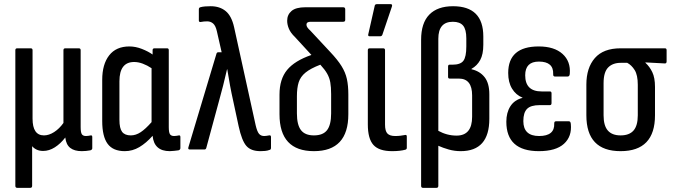

<svg xmlns="http://www.w3.org/2000/svg" viewBox="-20 -721 3244 926"><path d="M63 185Q54 185 54 175V-479Q54 -488 63 -488H128Q137 -488 137 -479V-149Q137 -68 192 -68Q216 -68 241 -84Q266 -100 286 -128V-479Q286 -488 295 -488H360Q369 -488 369 -479V-108Q369 -83 374.5 -74Q380 -65 395 -65Q401 -65 406.5 -66Q412 -67 418 -68Q425 -69 425 -60V-6Q425 1 416 4Q407 6 395 7Q383 8 374 8Q339 8 319 -7.5Q299 -23 295 -57V-58Q272 -28 244.5 -10.5Q217 7 188 7Q170 7 156.5 0.5Q143 -6 135 -16V175Q135 185 126 185Z M582 8Q525 8 499 -27.5Q473 -63 473 -137V-336Q473 -411 506.5 -454Q540 -497 604 -497Q634 -497 664.5 -485Q695 -473 716 -458V-479Q716 -488 725 -488H786Q794 -488 794 -479V-108Q794 -83 799.5 -74Q805 -65 820 -65Q826 -65 831.5 -66Q837 -67 843 -68Q850 -69 850 -60V-7Q850 1 841 4Q832 5 820 6.5Q808 8 799 8Q723 8 716 -66Q685 -31 652 -11.5Q619 8 582 8ZM556 -143Q556 -102 569 -85Q582 -68 611 -68Q635 -68 658.5 -83.5Q682 -99 711 -132V-392Q690 -406 668.5 -414Q647 -422 627 -422Q556 -422 556 -329Z M1236 8Q1190 8 1168 -17.5Q1146 -43 1131 -112L1105 -233Q1096 -273 1089.5 -308.5Q1083 -344 1076 -387H1075Q1065 -344 1056 -308Q1047 -272 1036 -233L975 -8Q973 0 966 0H895Q885 0 889 -12L1024 -462Q1026 -469 1033 -469H1049L1026 -570Q1020 -597 1008 -607.5Q996 -618 979 -618Q963 -618 948 -615Q939 -614 939 -622V-676Q939 -684 946 -686Q956 -689 969.5 -690Q983 -691 996 -691Q1040 -691 1068.5 -667.5Q1097 -644 1109 -590L1213 -117Q1220 -87 1229 -76Q1238 -65 1254 -65Q1263 -65 1278 -68Q1287 -70 1287 -60V-8Q1287 1 1280 2Q1270 6 1258 7Q1246 8 1236 8Z M1494 8Q1328 8 1328 -170V-265Q1328 -339 1364.5 -383.5Q1401 -428 1482 -456L1402 -543Q1382 -562 1373.5 -582Q1365 -602 1365 -621Q1365 -650 1386 -668Q1407 -686 1453 -686H1635Q1645 -686 1645 -676V-625Q1645 -616 1635 -616H1478Q1458 -616 1458 -602Q1458 -595 1463 -588Q1468 -581 1477 -573L1572 -471Q1608 -433 1627 -402.5Q1646 -372 1653 -340Q1660 -308 1660 -265V-170Q1660 8 1494 8ZM1412 -174Q1412 -119 1431.5 -93.5Q1451 -68 1494 -68Q1538 -68 1557.5 -93.5Q1577 -119 1577 -174V-267Q1577 -301 1573 -323.5Q1569 -346 1558 -365.5Q1547 -385 1525 -409Q1478 -391 1453.5 -371Q1429 -351 1420.5 -324Q1412 -297 1412 -257Z M1871 8Q1808 8 1781 -22Q1754 -52 1754 -121V-479Q1754 -488 1763 -488H1828Q1837 -488 1837 -479V-120Q1837 -89 1848.5 -77Q1860 -65 1886 -65Q1900 -65 1911.5 -66.5Q1923 -68 1934 -70Q1942 -72 1942 -62V-8Q1942 -1 1935 1Q1910 8 1871 8ZM1763 -546Q1754 -546 1756 -555L1787 -692Q1788 -701 1798 -701H1864Q1874 -701 1870 -689L1824 -553Q1821 -546 1813 -546Z M2020 185Q2011 185 2011 175V-529Q2011 -610 2050.5 -650.5Q2090 -691 2165 -691Q2311 -691 2311 -545V-505Q2311 -459 2296 -431.5Q2281 -404 2254 -389V-387Q2294 -378 2317 -349Q2340 -320 2340 -266V-148Q2340 8 2202 8Q2172 8 2144 0Q2116 -8 2094 -18V175Q2094 185 2085 185ZM2094 -534V-90Q2136 -67 2182 -67Q2257 -67 2257 -158V-261Q2257 -342 2193 -342H2149Q2141 -342 2141 -350V-400Q2141 -409 2148 -409H2162Q2201 -409 2215 -428Q2229 -447 2229 -497V-536Q2229 -579 2213.5 -597.5Q2198 -616 2164 -616Q2094 -616 2094 -534Z M2579 8Q2422 8 2422 -134Q2422 -178 2441.5 -208.5Q2461 -239 2500 -249V-250Q2468 -263 2449.5 -293.5Q2431 -324 2431 -369Q2431 -497 2578 -497Q2653 -497 2693 -461Q2733 -425 2728 -365Q2727 -352 2718 -352H2656Q2647 -352 2648 -364Q2650 -424 2579 -424Q2513 -424 2513 -358Q2513 -280 2592 -280H2632Q2640 -280 2640 -271V-224Q2640 -214 2632 -214H2583Q2540 -214 2522 -196Q2504 -178 2504 -137Q2504 -65 2580 -65Q2656 -65 2653 -126Q2653 -136 2661 -136H2724Q2732 -136 2733 -123Q2739 -63 2700 -27.5Q2661 8 2579 8Z M2973 8Q2808 8 2808 -165V-313Q2808 -394 2849 -441Q2890 -488 2973 -488H3187Q3195 -488 3195 -479V-425Q3195 -415 3187 -415L3093 -420V-418Q3113 -400 3126 -373Q3139 -346 3139 -302V-165Q3139 8 2973 8ZM2973 -68Q3015 -68 3035.5 -91.5Q3056 -115 3056 -165V-312Q3056 -359 3041 -383Q3026 -407 3005 -418H2974Q2935 -418 2913 -395.5Q2891 -373 2891 -320V-165Q2891 -115 2911.5 -91.5Q2932 -68 2973 -68Z"/></svg>

Font: Sofia Sans Condensed Medium
Style: Regular
Weight: 500
Designer: Botio Nikoltchev, Ani Petrova
Foundry: lettersoup
Version: Version 4.101; ttfautohint (v1.8.4.7-5d5b)